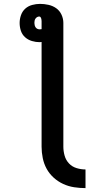

<svg xmlns="http://www.w3.org/2000/svg" viewBox="-20 -755 540 988"><path d="M420 213Q391 213 361.5 208.5Q332 204 305 191.5Q278 179 256 159Q234 139 220 113.5Q206 88 200 58.5Q194 29 194 0V-539Q192 -539 189.5 -538.5Q187 -538 184 -538Q164 -538 144 -544Q124 -550 109 -563.5Q94 -577 87.5 -596.5Q81 -616 81 -637Q81 -657 88 -677Q95 -697 110 -710.5Q125 -724 145.5 -729.5Q166 -735 186 -735Q208 -735 230 -730Q252 -725 269.5 -712.5Q287 -700 296.5 -679.5Q306 -659 306 -637V0Q306 23 312.5 46Q319 69 335 86Q351 103 374 110Q397 117 420 117ZM184 -604Q187 -604 189.5 -604.5Q192 -605 194 -605V-637Q194 -642 194 -646.5Q194 -651 193 -656Q192 -661 189.5 -665.5Q187 -670 182 -670Q176 -670 171 -667Q166 -664 162.5 -659Q159 -654 158 -648Q157 -642 157 -637Q157 -631 158.5 -625Q160 -619 163.5 -614Q167 -609 172.5 -606.5Q178 -604 184 -604Z"/></svg>

Font: Iosevka Curly Slab
Style: Bold
Weight: 700
Monospace: yes
Designer: Belleve Invis
Foundry: Belleve Invis
Version: Version 22.1.2; ttfautohint (v1.8.4)